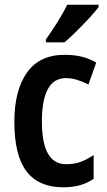

<svg xmlns="http://www.w3.org/2000/svg" viewBox="-20 -879 455 816"><path d="M249 -83Q144 -83 92.5 -151Q41 -219 41 -361Q41 -495 94.5 -570.5Q148 -646 254 -646Q299 -646 331.5 -637Q364 -628 389 -613L356 -520Q330 -533 306.5 -540Q283 -547 260 -547Q158 -547 158 -362Q158 -181 261 -181Q295 -181 322.5 -191Q350 -201 378 -220V-119Q350 -100 318.5 -91.5Q287 -83 249 -83ZM399 -849Q385 -830 359.5 -802.5Q334 -775 305.5 -746.5Q277 -718 254 -699H175V-711Q201 -748 225 -786.5Q249 -825 266 -859H399Z"/></svg>

Font: Noto Sans Kannada UI Condensed SemiBold
Style: Regular
Weight: 600
Width: 3
Designer: Jelle Bosma - Monotype Design Team
Foundry: Monotype Imaging Inc.
Version: Version 2.005; ttfautohint (v1.8.4.7-5d5b)